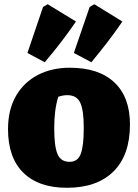

<svg xmlns="http://www.w3.org/2000/svg" viewBox="-20 -877 655 910"><path d="M297 13Q163 13 90.5 -58.5Q18 -130 18 -265Q18 -357 55.5 -422Q93 -487 159 -521.5Q225 -556 311 -556Q448 -556 522 -486.5Q596 -417 596 -287Q596 -142 518 -64.5Q440 13 297 13ZM310 -110Q348 -110 362.5 -147Q377 -184 377 -271Q377 -356 360 -391Q343 -426 299 -426Q277 -426 256 -418Q246 -385 241.5 -348Q237 -311 237 -269Q237 -184 252.5 -147Q268 -110 310 -110ZM110 -626 184 -844 206 -857 340 -775Q271 -674 192 -582ZM330 -626 405 -844 427 -857 560 -775Q526 -725 489 -677Q452 -629 413 -582Z"/></svg>

Font: Piazzolla SC Black
Style: Regular
Weight: 900
Designer: Juan Pablo del Peral
Foundry: Huerta Tipografica
Version: Version 1.330